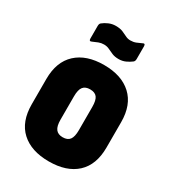

<svg xmlns="http://www.w3.org/2000/svg" viewBox="-171 -786 801 889"><g transform="rotate(30 229.0 -341.5)"><path d="M229 8Q135 8 82 -40.5Q29 -89 29 -182V-317Q29 -409 82 -458Q135 -507 229 -507Q323 -507 376 -458Q429 -409 429 -317V-182Q429 -89 376.5 -40.5Q324 8 229 8ZM229 -121Q255 -121 266.5 -136.5Q278 -152 278 -187V-311Q278 -347 266.5 -362Q255 -377 229 -377Q204 -377 192 -362Q180 -347 180 -311V-187Q180 -152 192 -136.5Q204 -121 229 -121ZM272 -564Q252 -564 237.5 -570Q223 -576 210 -582.5Q197 -589 181 -589Q166 -589 153 -584Q140 -579 127 -573Q112 -565 112 -581V-649Q112 -661 119 -666Q131 -676 148.5 -683.5Q166 -691 185 -691Q208 -691 222.5 -685Q237 -679 249.5 -672.5Q262 -666 276 -666Q292 -666 305 -671Q318 -676 330 -682Q345 -691 345 -674V-606Q345 -601 343.5 -596.5Q342 -592 338 -589Q325 -579 308.5 -571.5Q292 -564 272 -564Z"/></g></svg>

Font: Sofia Sans Condensed Black
Style: Regular
Weight: 900
Designer: Botio Nikoltchev, Ani Petrova
Foundry: lettersoup
Version: Version 4.101